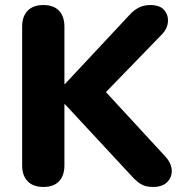

<svg xmlns="http://www.w3.org/2000/svg" viewBox="-20 -734 739 763"><path d="M152 9Q112 9 90 -13.5Q68 -36 68 -77V-628Q68 -669 90 -691.5Q112 -714 152 -714Q193 -714 214.5 -691.5Q236 -669 236 -628V-400H238L494 -674Q511 -693 531 -703.5Q551 -714 577 -714Q615 -714 632 -694.5Q649 -675 647.5 -648.5Q646 -622 626 -600L401 -368L638 -111Q662 -84 662.5 -56Q663 -28 643.5 -9.5Q624 9 588 9Q557 9 538 -3.5Q519 -16 497 -41L238 -320H236V-77Q236 -36 214.5 -13.5Q193 9 152 9Z"/></svg>

Font: Chiron GoRound TC EB
Style: Regular
Weight: 700
Designer: Ryoko NISHIZUKA 西塚涼子 (kana, bopomofo & ideographs); Paul D. Hunt (Latin, Greek & Cyrillic); Sandoll Communications 산돌커뮤니
Foundry: Adobe
Version: Version 1.000;hotconv 1.1.1;makeotfexe 2.6.0